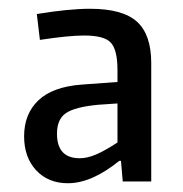

<svg xmlns="http://www.w3.org/2000/svg" viewBox="-20 -766 418 438"><path d="M135 -348Q90 -348 62.5 -377.5Q35 -407 35 -455Q35 -506 67.5 -537Q100 -568 166 -573L248 -579V-606Q248 -652 233 -668.5Q218 -685 172 -685Q154 -685 129 -682.5Q104 -680 71 -675L64 -734Q137 -746 185 -746Q260 -746 292.5 -716.5Q325 -687 325 -622V-352H260L256 -399H252Q189 -348 135 -348ZM162 -405Q179 -405 199 -413.5Q219 -422 248 -441V-530L204 -527Q151 -522 130.5 -508Q110 -494 110 -461Q110 -405 162 -405Z"/></svg>

Font: Encode Sans Compressed
Style: Medium
Weight: 500
Designer: Pablo Impallari, Andres Torresi
Foundry: Pablo Impallari, Andres Torresi
Version: Version 1.000; ttfautohint (v1.00) -l 8 -r 50 -G 200 -x 14 -